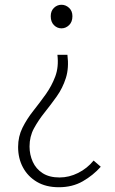

<svg xmlns="http://www.w3.org/2000/svg" viewBox="-20 -563 483 806"><path d="M227 223Q173 223 135 200.5Q97 178 76.5 140Q56 102 56 54Q56 10 74.5 -27Q93 -64 120 -98Q147 -132 172 -167Q197 -202 212 -242Q227 -282 221 -333H263Q270 -278 256.5 -235.5Q243 -193 218 -158Q193 -123 167 -90.5Q141 -58 122.5 -24Q104 10 104 52Q104 86 117.5 116Q131 146 159 164Q187 182 230 182Q270 182 308 163Q346 144 373 111L403 137Q371 173 327.5 198Q284 223 227 223ZM238 -444Q220 -444 206.5 -457.5Q193 -471 193 -495Q193 -517 206.5 -530Q220 -543 238 -543Q256 -543 270 -530Q284 -517 284 -495Q284 -471 270 -457.5Q256 -444 238 -444Z"/></svg>

Font: Noto Sans HK Thin ExtraLight
Style: Regular
Weight: 250
Version: Version 2.004-H2;hotconv 1.0.118;makeotfexe 2.5.65603